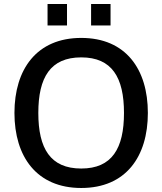

<svg xmlns="http://www.w3.org/2000/svg" viewBox="-20 -924 808 957"><path d="M385 -638C538 -638 598 -538 598 -361C598 -184 538 -84 385 -84C231 -84 171 -184 171 -361C171 -538 231 -638 385 -638ZM717 -361C717 -579 607 -735 385 -735C163 -735 52 -579 52 -361C52 -143 163 13 385 13C607 13 717 -143 717 -361ZM217 -797H314V-904H217ZM434 -797H531V-904H434Z"/></svg>

Font: Perun Medium
Style: Regular
Weight: 500
Foundry: Copyright (c) Stefan Peev, Context Ltd, 2016
Version: Version 1.089